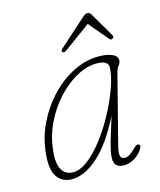

<svg xmlns="http://www.w3.org/2000/svg" viewBox="-99 -699 648 778"><g transform="rotate(-15 225.0 -310.0)"><path d="M323 -77Q315 -47 318.2 -34Q321.5 -21 336 -21Q356.5 -21 382 -48.5Q396.5 -63 404.5 -58.5Q413.5 -52.5 404 -38.5Q391.5 -19 370.5 -5.8Q349.5 7.5 324.5 7.5Q284.5 7.5 284.5 -31Q284.5 -42.5 287.5 -59.2Q290.5 -76 300 -108.8Q309.5 -141.5 328 -200Q276 -95.5 218.5 -44Q161 7.5 107.5 7.5Q66.5 7.5 45.2 -24Q24 -55.5 31.5 -120.5Q37 -184 65 -242.2Q93 -300.5 136.2 -346.5Q179.5 -392.5 232 -419Q284.5 -445.5 339 -445.5Q373.5 -445.5 394.8 -436.2Q416 -427 416.5 -410Q416.5 -398.5 408.5 -388.8Q400.5 -379 397.5 -367.5ZM63 -126Q56.5 -71 72 -44.8Q87.5 -18.5 119 -18.5Q149.5 -18.5 183.8 -45.5Q218 -72.5 250.8 -116Q283.5 -159.5 310.2 -210Q337 -260.5 353.8 -308Q370.5 -355.5 372 -389.5Q373 -420 324.5 -420Q282.5 -420 239 -396.2Q195.5 -372.5 157.8 -331.2Q120 -290 94.5 -237.2Q69 -184.5 63 -126ZM220.5 -503.5Q208.5 -494.5 203 -500Q197.5 -505.5 206 -514L321 -617Q333 -627 340.5 -627Q349.5 -627 355.5 -617L416 -514Q420.5 -505 412 -500Q405.5 -496 399 -503.5L331 -584Z"/></g></svg>

Font: Fraunces 72pt S100 Thin
Style: Italic
Weight: 100
Italic angle: -16°
Version: Version 1.000; ttfautohint (v1.8.3)